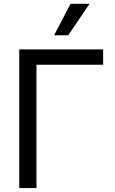

<svg xmlns="http://www.w3.org/2000/svg" viewBox="-20 -959 586 979"><path d="M505.9 -628.9H166V0H78.1V-707H505.9ZM339.8 -939.5H436.5L328.1 -779.3H255.9Z"/></svg>

Font: Pretendard Std
Style: Regular
Weight: 400
Designer: Base glyphs from Inter by Rasmus Andersson; Hangeul glyphs from Noto Sans CJK(Source Han Sans) by Jang Soo-young and Kan
Foundry: Kil Hyung-jin
Version: Version 1.309